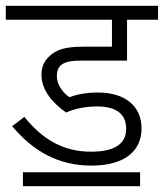

<svg xmlns="http://www.w3.org/2000/svg" viewBox="-20 -642 565 662"><path d="M314 -275C377 -275 415 -252 415 -198C415 -147 377 -119 294 -119C198 -119 127 -161 64 -239L22 -207C92 -123 179 -71 295 -71C413 -71 468 -124 468 -199C468 -276 412 -323 317 -323C279 -323 247 -317 219 -307C198 -322 176 -348 176 -380C176 -421 204 -433 257 -433H418V-574H525V-622H0V-574H366V-481H267C202 -481 173 -470 149 -447C132 -431 123 -411 123 -384C123 -329 164 -285 208 -254C239 -268 278 -275 314 -275ZM59 -48V0H463V-48Z"/></svg>

Font: Noto Sans Devanagari UI SemiCondensed Light
Style: Regular
Weight: 300
Width: 4
Designer: Jelle Bosma - Monotype Design Team
Foundry: Monotype Imaging Inc.
Version: Version 2.004